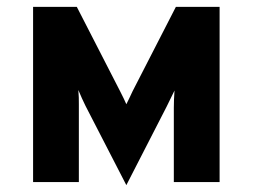

<svg xmlns="http://www.w3.org/2000/svg" viewBox="-20 -531 737 560"><path d="M348.5 9 229.5 -222Q225 -231.5 219 -244.2Q213 -257 208.5 -268.5Q209.5 -258 209.8 -246.5Q210 -235 210 -226.5V0H76.5V-511H204L330.5 -264.5Q336 -253.5 340.8 -243.8Q345.5 -234 348.5 -227Q352 -234 356.8 -243.8Q361.5 -253.5 366.5 -264.5L493 -511H620.5V0H487V-217Q487 -225.5 487.5 -241Q488 -256.5 489 -267Q477.5 -243 466 -220Z"/></svg>

Font: Overpass ExtraBold
Style: Regular
Weight: 800
Designer: Delve Withrington, Dave Bailey, Thomas Jockin
Foundry: Delve Fonts LLC
Version: Version 4.000; ttfautohint (v1.8.3)